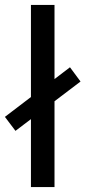

<svg xmlns="http://www.w3.org/2000/svg" viewBox="-27 -762 348 782"><path d="M99 0V-742H195V0ZM36 -229 -7 -286 258 -488 301 -430Z"/></svg>

Font: MOST Montserrat Medium
Style: Regular
Weight: 500
Designer: Julieta Ulanovsky
Foundry: Julieta Ulanovsky
Version: Version 8.000;March 11, 2024;FontCreator 15.0.0.2926 64-bit